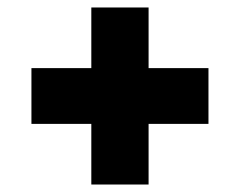

<svg xmlns="http://www.w3.org/2000/svg" viewBox="-20 -617 640 513"><path d="M224 -286H64V-435H224V-597H377V-435H537V-286H377V-124H224Z"/></svg>

Font: Mona Sans Black
Style: Regular
Weight: 900
Designer: Deni Anggara
Foundry: GitHub
Version: Version 2.000